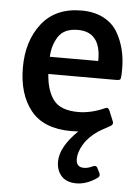

<svg xmlns="http://www.w3.org/2000/svg" viewBox="-53 -548 595 822"><g transform="rotate(5 244.5 -136.5)"><path d="M295 11 265 12Q146 12 90.5 -57.5Q35 -127 35 -241.5Q35 -356 94 -431Q153 -506 264 -506Q319 -506 358.5 -485.5Q398 -465 419 -430Q459 -362 459 -273Q459 -231 455 -227Q451 -223 440 -223H146Q151 -151 181.5 -111.5Q212 -72 287 -72Q342 -72 400 -98Q414 -105 420 -90L439 -44Q444 -32 430 -24Q389 -2 380 4Q339 32 319 66Q299 100 299 128Q299 164 332 164Q350 164 367 155.5Q384 147 390 159L400 179Q408 194 393 203Q349 233 306.5 233Q264 233 242 209Q220 185 220 147Q220 84 295 11ZM146 -297H354Q356 -422 256 -422Q197 -422 172.5 -384.5Q148 -347 146 -297Z"/></g></svg>

Font: Crete Round
Style: Regular
Weight: 400
Designer: Veronika Burian
Foundry: TypeTogether
Version: Version 1.001